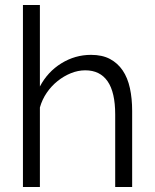

<svg xmlns="http://www.w3.org/2000/svg" viewBox="-20 -750 623 770"><path d="M510 0H442V-291Q442 -380 411.5 -424Q381 -468 322 -468Q293 -468 264.5 -456.5Q236 -445 211 -425Q186 -405 167.5 -378Q149 -351 140 -319V0H72V-730H140V-403Q171 -462 226 -496Q281 -530 345 -530Q390 -530 421 -513.5Q452 -497 472 -467.5Q492 -438 501 -396.5Q510 -355 510 -305Z"/></svg>

Font: Oxford Sans
Style: Regular
Weight: 400
Designer: Matt McInerney, Pablo Impallari, Rodrigo Fuenzalida
Foundry: Matt McInerney, Pablo Impallari, Rodrigo Fuenzalida
Version: Version 3.000g; ttfautohint (v1.5) -l 8 -r 28 -G 28 -x 14 -D